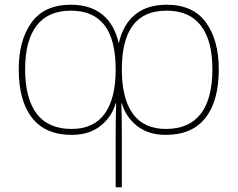

<svg xmlns="http://www.w3.org/2000/svg" viewBox="-20 -559 1002 810"><path d="M903 -267Q903 -133 846.5 -61.5Q790 10 680 10Q606 10 558.5 -27.5Q511 -65 494 -123H492Q494 -59 494 -4V231H468V-4Q468 -59 470 -123H468Q451 -65 403.5 -27.5Q356 10 282 10Q172 10 115.5 -61.5Q59 -133 59 -267Q59 -389 113 -464Q167 -539 279 -539Q361 -539 412 -497.5Q463 -456 481 -376Q499 -456 550 -497.5Q601 -539 683 -539Q795 -539 849 -464Q903 -389 903 -267ZM86 -267Q86 -143 135 -79Q184 -15 282 -15Q375 -15 421.5 -79Q468 -143 468 -266Q468 -391 421 -452.5Q374 -514 279 -514Q183 -514 134.5 -451Q86 -388 86 -267ZM494 -266Q494 -143 540.5 -79Q587 -15 680 -15Q778 -15 827 -79Q876 -143 876 -267Q876 -388 827.5 -451Q779 -514 683 -514Q587 -514 540.5 -452Q494 -390 494 -266Z"/></svg>

Font: Noto Sans UI Thin
Style: Regular
Weight: 250
Designer: Monotype Design Team
Foundry: Monotype Imaging Inc.
Version: Version 1.001